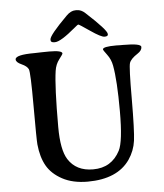

<svg xmlns="http://www.w3.org/2000/svg" viewBox="-58 -919 830 972"><g transform="rotate(-5 357.0 -433.0)"><path d="M606.9 -396.5Q606.4 -235.4 599.6 -184.6Q592.8 -133.8 563.5 -90.8Q500 1 349.1 1.5Q272.9 1.5 220.2 -26.9Q167.5 -55.2 142.3 -99.1Q117.2 -143.1 110.8 -208.5Q108.4 -233.4 108.4 -404.1Q108.4 -574.7 101.1 -591.1Q93.8 -607.4 66.2 -619.6Q38.6 -631.8 38.6 -646.5Q38.6 -670.4 137.2 -670.4L173.8 -671.4L211.4 -671.9Q277.3 -671.9 277.3 -656.2Q277.3 -652.3 258.8 -628.4Q240.2 -604.5 235.4 -571.3Q223.6 -491.7 223.6 -287.6Q223.6 -170.9 254.9 -121.6Q295.4 -58.1 380.9 -58.1Q381.3 -58.1 381.8 -58.1Q475.1 -58.1 518.1 -140.6Q541.5 -185.5 541.5 -340.6Q541.5 -495.6 527.3 -572.3Q521.5 -604.5 502.4 -629.6Q483.4 -654.8 483.4 -658.7Q483.4 -672.9 552.2 -672.9L570.3 -672.4H588.4Q678.2 -672.4 678.2 -654.3Q678.2 -636.2 656.2 -622.1Q620.6 -599.1 613.8 -578.4Q606.9 -557.6 606.9 -396.5ZM361.3 -868.2H368.7Q390.6 -868.2 410.2 -850.1Q514.6 -754.4 514.6 -734.4V-731.9Q514.6 -722.2 497.1 -722.2Q479.5 -722.2 426.8 -758.5Q374 -794.9 370.1 -794.9Q366.2 -794.9 350.6 -781.2Q273.9 -716.3 245.1 -716.3H244.6H241.2Q223.1 -716.3 223.1 -728.5V-731.9Q223.1 -752.9 315.9 -845.7Q338.4 -868.2 361.3 -868.2Z"/></g></svg>

Font: Averia Serif
Style: Regular
Weight: 500
Version: Version 1.0